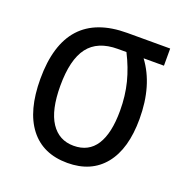

<svg xmlns="http://www.w3.org/2000/svg" viewBox="-104 -632 708 736"><g transform="rotate(20 250.0 -263.5)"><path d="M40 -258Q40 -537 293 -537H468V-467H385Q450 -380 450 -243Q450 -121 397 -55.5Q344 10 247 10Q147 10 93.5 -59Q40 -128 40 -258ZM369 -247Q369 -308 355.5 -361Q342 -414 315 -467H280Q198 -467 159.5 -416.5Q121 -366 121 -259Q121 -160 154 -110Q187 -60 247 -60Q308 -60 338.5 -107.5Q369 -155 369 -247Z"/></g></svg>

Font: Noto Sans Mono UI Cond
Style: Regular
Weight: 400
Width: 3
Monospace: yes
Designer: Monotype Design team
Foundry: Monotype Imaging Inc.
Version: Version 1.000